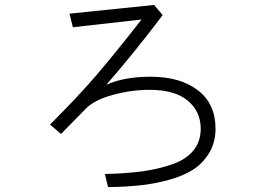

<svg xmlns="http://www.w3.org/2000/svg" viewBox="-20 -723 1040 773"><path d="M181.6 -221.7Q296.9 -336.9 371.6 -424.3Q446.3 -511.7 549.8 -644.5L273.4 -613.3L259.8 -668L600.6 -703.1L634.8 -662.1Q521.5 -511.7 408.2 -381.8Q480.5 -414.1 585.9 -414.1Q706.1 -414.1 776.9 -359.4Q847.7 -304.7 847.7 -205.1Q847.7 -149.4 822.3 -107.4Q796.9 -65.4 757.3 -40Q717.8 -14.6 658.7 1.5Q599.6 17.6 542 23.4Q484.4 29.3 415 30.3L402.3 -22.5Q488.3 -24.4 552.7 -33.2Q617.2 -42 673.3 -61.5Q729.5 -81.1 758.8 -117.2Q788.1 -153.3 788.1 -205.1Q788.1 -273.4 736.3 -317.4Q684.6 -361.3 582 -361.3Q507.8 -361.3 433.6 -340.8Q359.4 -320.3 326.2 -286.1L225.6 -183.6Z"/></svg>

Font: Gothic A1 Light
Style: Regular
Weight: 300
Version: Version 2.50